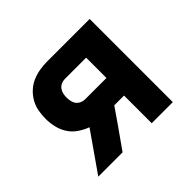

<svg xmlns="http://www.w3.org/2000/svg" viewBox="-124 -684 849 849"><g transform="rotate(-45 300.0 -260.0)"><path d="M55 0 182 -182Q157 -191 134.5 -206.5Q112 -222 97.5 -244.5Q83 -267 77 -293.5Q71 -320 71 -346Q71 -370 75.5 -394Q80 -418 92 -439Q104 -460 122 -476.5Q140 -493 162 -502.5Q184 -512 207.5 -516Q231 -520 255 -520H521V0H389V-173H328L281 -105L207 0ZM389 -283V-410H255Q244 -410 233 -405Q222 -400 215 -390.5Q208 -381 205.5 -369.5Q203 -358 203 -346Q203 -335 205.5 -323Q208 -311 215 -302Q222 -293 233 -288Q244 -283 255 -283Z"/></g></svg>

Font: Iosevka Aile Extrabold
Style: Regular
Weight: 800
Designer: Belleve Invis
Foundry: Belleve Invis
Version: Version 27.3.5; ttfautohint (v1.8.4)